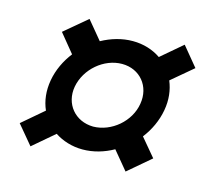

<svg xmlns="http://www.w3.org/2000/svg" viewBox="-84 -678 886 773"><g transform="rotate(15 358.5 -291.5)"><path d="M307 -55C352 -55 396 -68 435 -90L498 -14L592 -94L529 -169C557 -205 577 -248 585 -293C593 -337 588 -378 573 -414L662 -489L596 -569L508 -494C476 -516 436 -529 391 -529C346 -529 302 -516 262 -494L199 -570L105 -491L168 -414C140 -378 120 -336 112 -291C104 -246 109 -204 125 -168L36 -92L102 -13L191 -89C223 -68 263 -55 307 -55ZM212 -291C226 -368 298 -429 373 -429C448 -429 498 -368 485 -293C473 -217 401 -156 325 -155C249 -156 199 -217 212 -291Z"/></g></svg>

Font: Uncut Sans
Style: Bold Italic
Weight: 700
Italic angle: -10°
Designer: Kasper Nordkvist
Foundry: Uncut Type
Version: Version 1.111;FEAKit 1.0